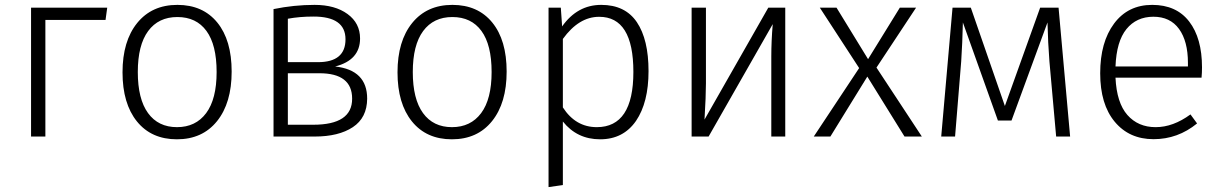

<svg xmlns="http://www.w3.org/2000/svg" viewBox="-20 -554 4957 779"><path d="M106 0V-522.9H415L408.2 -473.1H164.1V0Z M817.6 -428.5Q776.4 -484.9 699.7 -484.9Q623 -484.9 581.1 -428Q539.1 -371.1 539.1 -261.7Q539.1 -152.3 580.6 -95.2Q622.1 -38.1 698 -38.1Q773.9 -38.1 816.4 -95Q858.9 -151.9 858.9 -262Q858.9 -372.1 817.6 -428.5ZM536.6 -460.7Q596.2 -534.2 699.7 -534.2Q803.2 -534.2 861.6 -462.6Q919.9 -391.1 919.9 -263.7Q919.9 -136.2 860.6 -62.5Q801.3 11.2 697.8 11.2Q594.2 11.2 535.6 -61.3Q477.1 -133.8 477.1 -260.5Q477.1 -387.2 536.6 -460.7Z M1147.9 -47.9H1251Q1409.2 -47.9 1408.7 -153.8Q1408.7 -256.8 1275.9 -256.8H1147.9ZM1251 -486.8Q1195.8 -486.8 1147.9 -478V-301.8H1270Q1381.8 -301.8 1381.8 -394.5Q1381.8 -487.3 1251 -486.8ZM1469.7 -153.8Q1469.2 -76.2 1411.6 -38.1Q1354 0 1256.8 0H1089.8V-517.1Q1172.9 -534.2 1256.3 -534.2Q1339.4 -534.2 1390.1 -497.1Q1440.9 -460 1440.9 -397.9Q1440.9 -310.1 1339.8 -284.2Q1469.7 -270 1469.7 -153.8Z M1933.3 -428.5Q1892.1 -484.9 1815.4 -484.9Q1738.8 -484.9 1696.8 -428Q1654.8 -371.1 1654.8 -261.7Q1654.8 -152.3 1696.3 -95.2Q1737.8 -38.1 1813.7 -38.1Q1889.6 -38.1 1932.1 -95Q1974.6 -151.9 1974.6 -262Q1974.6 -372.1 1933.3 -428.5ZM1652.3 -460.7Q1711.9 -534.2 1815.4 -534.2Q1918.9 -534.2 1977.3 -462.6Q2035.6 -391.1 2035.6 -263.7Q2035.6 -136.2 1976.3 -62.5Q1917 11.2 1813.5 11.2Q1710 11.2 1651.4 -61.3Q1592.8 -133.8 1592.8 -260.5Q1592.8 -387.2 1652.3 -460.7Z M2401.4 -38.1Q2549.8 -38.1 2549.8 -262.2Q2549.8 -486.3 2410.6 -485.8Q2328.6 -485.8 2263.7 -396V-118.2Q2315.4 -38.1 2401.4 -38.1ZM2611.3 -265.6Q2611.3 -138.2 2560.5 -63.5Q2508.8 11.2 2415 11.2Q2321.3 11.2 2263.7 -61V196.8L2205.6 205.1V-522.9H2255.4L2260.7 -446.8Q2322.3 -534.2 2419.4 -534.2Q2516.6 -534.2 2564 -463.9Q2611.3 -393.6 2611.3 -265.6Z M3166 0H3109.4V-324.2Q3109.4 -387.2 3115.2 -456.1L2855 0H2786.1V-522.9H2844.2V-215.8Q2844.2 -165 2838.4 -68.8L3097.2 -522.9H3166Z M3720.2 0H3649.9L3499 -243.2L3349.1 0H3281.7L3465.8 -277.8L3306.2 -522.9H3374L3502 -314L3630.9 -522.9H3696.8L3536.1 -279.8Z M4321.8 0H4265.1L4237.8 -305.2Q4231.9 -379.4 4230 -462.9L4084 -64.9H4028.8L3886.7 -462.9Q3884.8 -378.9 3879.9 -305.2L3855 0H3798.8L3844.7 -522.9H3918.9L4057.1 -124L4200.2 -522.9H4274.9Z M4799.8 -284.2V-298.8Q4799.8 -386.7 4763.7 -436.5Q4727.5 -486.3 4659.2 -486.1Q4590.8 -485.8 4550.3 -436Q4509.8 -386.2 4505.9 -284.2ZM4856.9 -280.8Q4856.9 -258.8 4855 -238.8H4505.9Q4510.7 -136.7 4554.2 -87.4Q4597.7 -38.1 4668.7 -38.1Q4739.7 -38.1 4810.1 -89.8L4836.9 -53.2Q4758.8 10.7 4660.2 10.7Q4561.5 10.7 4502.7 -60.1Q4443.8 -130.9 4443.8 -256.8Q4443.8 -382.8 4500.2 -458.5Q4556.6 -534.2 4654.8 -534.2Q4752.9 -534.2 4804.9 -466.6Q4856.9 -398.9 4856.9 -280.8Z"/></svg>

Font: FiraSans-Light
Style: Regular
Weight: 300
Designer: Carrois Corporate & Edenspiekermann AG
Foundry: Carrois Corporate GbR & Edenspiekermann AG
Version: Version 3.106;PS 003.106;hotconv 1.0.70;makeotf.lib2.5.58329